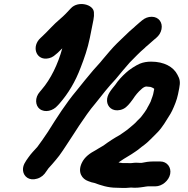

<svg xmlns="http://www.w3.org/2000/svg" viewBox="-20 -766 931 950"><path d="M730.4 -683C713 -683 697.2 -677 682.8 -665L672 -656C664 -649.3 656.7 -643 650.2 -637C640.7 -627.1 629.4 -619.6 618.6 -609C598.3 -590.1 579.4 -572 559.8 -552.5C534 -526.9 513 -501.3 488.2 -472C472.6 -451.7 456.7 -436.9 440.9 -418C415.6 -387.6 382.3 -348.1 358.3 -317C306.4 -255.5 261 -183.7 216.6 -113C198.5 -86.2 182.3 -62.1 164.8 -39C148.9 -21.7 133.9 -6.4 120.4 13C106.5 32.9 90.7 52.5 94.1 79.5C97.6 106.6 123.4 130.4 163.9 118C184.8 111.6 198.3 99.4 209.8 81L219.6 67C232.2 52.5 244.9 39.8 257.2 24L273.2 4C297.7 -29.2 321.2 -68.4 346 -105L371.9 -145C396.4 -181.2 423.8 -221.8 451.7 -254C482.7 -293.6 518.7 -339.1 552.9 -375C575 -401.9 599.7 -431.9 622.2 -457C646.6 -481.4 670.1 -506.9 696.6 -529C700.1 -533 703.7 -536.3 707.6 -539C720.4 -549.7 728.4 -558 741.6 -569L752.4 -578C766.8 -590 775.7 -604.5 779.1 -621.5C785.9 -655.5 764.5 -683 730.4 -683ZM210.5 -476C227.8 -477.3 243 -484.3 256.2 -497L265.8 -505C272.3 -511 279.8 -518.3 288.2 -527C266.8 -448.2 230.4 -373.7 186.5 -323L177.3 -312C150.6 -282.4 155 -243.4 176.3 -227C202.7 -206.7 242.7 -217.8 264.5 -243L274.7 -254C318.3 -304.4 352.3 -360.7 379.2 -432C396.2 -475.4 414.2 -527 424.4 -578L442.2 -667C445 -681 445.8 -693.7 444.7 -705C442.8 -744.4 366.4 -763.7 330.7 -725C314.2 -706.9 296.8 -688.4 277.2 -672C244.6 -644.9 220 -614.9 189 -586L180.4 -578C136.1 -537.5 156.8 -471.9 210.5 -476ZM773.4 33H736.4C718.4 33 696.9 36 680 40H674C665.5 39.3 658.5 39 653.2 39C640.5 39 629.7 42.5 614.8 41H587.8C580.6 40.3 573.5 39.3 566.4 38C568.7 36.7 571 35 573.4 33C598.9 14.8 624.2 2.6 650.2 -16C666.2 -26.2 677.7 -38 691.4 -47C713.2 -62.6 739.7 -92.2 759.2 -111C783.4 -135.3 804.5 -172.6 823.5 -203L831.5 -218C842.7 -241.6 855.1 -271 860.9 -300L866.9 -330C872.8 -359.5 870.1 -374.9 858.1 -396C838.5 -435 792.2 -461 728 -461C707.8 -461 689.7 -458.1 672 -451C652.1 -442.6 618.7 -421 603.1 -406C584.1 -388.8 564.5 -368 550.1 -346C533 -323.9 507.7 -298.4 509.6 -266C511.3 -237.2 535.9 -213 575.3 -222C597.9 -227.2 610.2 -240.6 624.5 -258L638.1 -276C649.1 -293.5 664.4 -312.1 679.9 -325C683.1 -328.8 695.7 -338 703.5 -338C710.3 -338 716 -336 724.1 -336L732.5 -333L741.5 -328L743.1 -326L737.9 -300C736.4 -292.4 733.1 -286 730.5 -278L725.7 -264C724.5 -261.3 723.4 -259 722.3 -257L714.3 -242C713.3 -240.1 706.7 -229.1 706.3 -227C701.2 -217.5 691.2 -204.8 683.9 -195C676.2 -184 670.5 -179.7 660.9 -170C646.5 -152.5 626.9 -139.4 609.8 -124C600.2 -117.2 581.5 -103.6 572.6 -98C544.3 -82.3 518.5 -65.6 492.2 -46L468.4 -32C463.7 -28.7 458.8 -25.7 453.6 -23C426.1 -8.3 398.7 9.8 384.3 41C362.8 87.5 386.7 119.8 416.1 130L432.9 136C437.3 137.3 441.7 138.3 446.3 139C478.1 150.4 512.8 163 557.5 163C568 163.7 578.6 164 589.3 164C605.4 164.9 616.8 162 628.7 162C632.7 162 637.9 162.3 644.5 163C656.5 163 666.9 162.3 675.9 161L690.3 159C698.2 158.1 705.6 156 711.9 156H748.9C781.9 156 815.4 128 822 95C828.6 62 806.5 33 773.4 33Z"/></svg>

Font: Smoothie
Style: It
Weight: 400
Foundry: Cannot Into Space Fonts
Version: Version 0.8